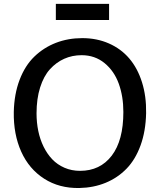

<svg xmlns="http://www.w3.org/2000/svg" viewBox="-20 -944 810 972"><path d="M262.7 -842.8V-924.3H532.2V-842.8ZM381.8 7.8Q280.3 9.8 203.6 -39.3Q127 -88.4 87.4 -176.3Q47.9 -264.2 49.8 -377Q51.8 -467.8 79.3 -540Q106.9 -612.3 154.1 -657.7Q201.2 -703.1 262.9 -727.1Q324.7 -751 396.5 -751Q470.2 -751 531.2 -724.1Q592.3 -697.3 634.3 -648.2Q676.3 -599.1 698.7 -528.1Q721.2 -457 719.7 -371.6Q717.8 -280.3 691.7 -208.3Q665.5 -136.2 620.4 -89.8Q575.2 -43.5 514.6 -18.6Q454.1 6.3 381.8 7.8ZM385.3 -79.1Q486.8 -79.1 545.7 -156Q604.5 -232.9 604.5 -377Q604.5 -456.1 581.3 -520.3Q558.1 -584.5 509.3 -624.5Q460.4 -664.6 393.1 -664.6Q345.7 -664.6 305.2 -646.5Q264.6 -628.4 232.9 -593.5Q201.2 -558.6 183.1 -501.2Q165 -443.8 165 -370.1Q165 -323.7 173.8 -281Q182.6 -238.3 200.7 -201.4Q218.8 -164.6 244.6 -137.5Q270.5 -110.4 306.6 -94.7Q342.8 -79.1 385.3 -79.1Z"/></svg>

Font: HaufeMerriweatherSans
Style: Regular
Weight: 400
Designer: Eben Sorkin ( eben@eyebytes.com )
Foundry: Eben Sorkin
Version: Version 1.56